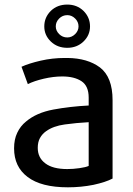

<svg xmlns="http://www.w3.org/2000/svg" viewBox="-20 -801 575 832"><path d="M467.8 -27.3Q467.8 -112.3 467.8 -367.2Q467.8 -466.8 413.1 -508.8Q359.4 -548.8 272.5 -549.8Q272.5 -549.8 271.5 -549.8Q271.5 -549.8 270.5 -549.8Q270.5 -549.8 269.5 -549.8Q269.5 -549.8 268.6 -549.8Q268.6 -549.8 267.6 -549.8Q263.7 -549.8 260.7 -549.8Q207 -549.8 156.2 -538.1Q105.5 -526.4 73.2 -511.7Q82 -487.3 100.6 -436.5Q127.9 -450.2 169.9 -460Q211.9 -469.7 250 -469.7Q301.8 -469.7 333 -449.2Q364.3 -428.7 364.3 -377.9Q364.3 -366.2 364.3 -343.8Q284.2 -339.8 210.9 -326.2Q137.7 -312.5 92.8 -274.4Q68.4 -254.9 54.7 -225.6Q41 -197.3 41 -158.2Q41 -78.1 99.6 -34.2Q158.2 10.7 274.4 10.7Q331.1 10.7 384.8 0Q438.5 -11.7 467.8 -27.3ZM364.3 -82Q351.6 -76.2 324.2 -72.3Q296.9 -68.4 271.5 -68.4Q209 -68.4 176.8 -92.8Q143.6 -117.2 143.6 -160.2Q143.6 -185.5 153.3 -203.1Q163.1 -220.7 179.7 -232.4Q210.9 -254.9 260.7 -261.7Q310.5 -268.6 364.3 -271.5Q364.3 -208 364.3 -82ZM370.1 -686.5Q370.1 -725.6 341.8 -753.9Q313.5 -781.2 271.5 -781.2Q228.5 -781.2 200.2 -753.9Q171.9 -725.6 171.9 -686.5Q171.9 -648.4 200.2 -621.1Q228.5 -593.8 271.5 -593.8Q313.5 -593.8 341.8 -621.1Q370.1 -648.4 370.1 -686.5ZM320.3 -686.5Q320.3 -668 305.7 -653.3Q291 -638.7 271.5 -638.7Q251 -638.7 236.3 -653.3Q221.7 -668 221.7 -686.5Q221.7 -706.1 236.3 -720.7Q251 -735.4 271.5 -735.4Q291 -735.4 305.7 -720.7Q320.3 -706.1 320.3 -686.5Z"/></svg>

Font: DaxlinePro-Medium
Style: Medium
Weight: 400
Designer: Hans Reichel
Version: Version 7.502; 2006